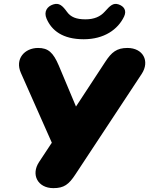

<svg xmlns="http://www.w3.org/2000/svg" viewBox="-20 -963 771 993"><path d="M256 10C311 10 336 -9 370 -61L713 -581C756 -647 720 -715 639 -715C584 -715 557 -693 525 -644L373 -412L284 -624C255 -692 229 -715 177 -715C107 -715 56 -658 88 -586L248 -225L182 -125C139 -60 175 10 256 10ZM413 -760C518 -760 590 -810 622 -878C636 -908 622 -930 594 -940C565 -950 549 -933 522 -903C499 -877 467 -863 422 -863C374 -863 346 -875 327 -901C303 -934 286 -950 255 -940C224 -930 205 -903 221 -866C247 -806 303 -760 413 -760Z"/></svg>

Font: SN Pro Black
Style: Italic
Weight: 900
Italic angle: -9°
Designer: Tobias Whetton
Foundry: Supernotes
Version: Version 1.001;Glyphs 3.2 (3249)